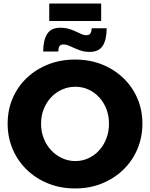

<svg xmlns="http://www.w3.org/2000/svg" viewBox="-20 -1047 844 1080"><path d="M402 -712Q484 -712 552.5 -685Q621 -658 672.5 -609Q724 -560 752.5 -494.5Q781 -429 781 -352Q781 -274 752.5 -207.5Q724 -141 672.5 -91.5Q621 -42 552.5 -14.5Q484 13 402 13Q321 13 252 -14.5Q183 -42 131.5 -91.5Q80 -141 51.5 -207.5Q23 -274 23 -352Q23 -429 51.5 -495Q80 -561 131.5 -609.5Q183 -658 252 -685Q321 -712 402 -712ZM404 -559Q365 -559 329.5 -543.5Q294 -528 267.5 -499.5Q241 -471 226 -433.5Q211 -396 211 -351Q211 -307 226 -268.5Q241 -230 268 -201.5Q295 -173 330 -157Q365 -141 404 -141Q443 -141 477.5 -157Q512 -173 538 -201.5Q564 -230 578.5 -268.5Q593 -307 593 -351Q593 -396 578.5 -433.5Q564 -471 538 -499.5Q512 -528 477.5 -543.5Q443 -559 404 -559ZM580 -888Q580 -824 558 -789.5Q536 -755 484 -755Q452 -755 425 -765.5Q398 -776 376 -786.5Q354 -797 338 -797Q320 -797 314 -786.5Q308 -776 308 -757H223Q223 -820 245 -855.5Q267 -891 319 -891Q352 -891 379 -881Q406 -871 428 -860Q450 -849 465 -849Q483 -849 489 -859.5Q495 -870 496 -888ZM257 -1027H549V-929H257Z"/></svg>

Font: Alexandria
Style: Bold
Weight: 700
Designer: Mohamed Gaber
Foundry: Kief Type Foundry
Version: Version 5.100